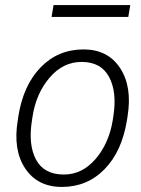

<svg xmlns="http://www.w3.org/2000/svg" viewBox="-20 -735 563 765"><path d="M53.2 -272Q72.8 -395.5 142.1 -466.8Q211.4 -538.1 313 -538.1Q409.7 -538.1 458.5 -463.9Q507.3 -389.6 488.3 -272L485.8 -255.9Q465.8 -131.8 396.7 -61Q327.6 9.8 226.6 9.8Q129.4 9.8 80.3 -64Q31.2 -137.7 50.8 -255.9ZM107.4 -255.9Q91.8 -158.7 123.5 -99.1Q155.3 -39.6 234.4 -39.6Q307.6 -39.6 360.8 -101.6Q414.1 -163.6 429.2 -255.9L431.6 -272Q446.8 -367.7 414.8 -428Q382.8 -488.3 305.2 -488.3Q231 -488.3 177.5 -425.5Q124 -362.8 109.9 -272ZM491.2 -667.5H185.5L193.4 -714.8H499Z"/></svg>

Font: Franko
Style: Light Italic
Weight: 300
Designer: Google
Version: Version 1.200310; 2013